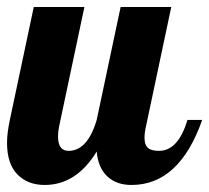

<svg xmlns="http://www.w3.org/2000/svg" viewBox="-28 -520 595 546"><path d="M315 -500H459L387 -160Q383 -143 383 -128Q383 -108 392.5 -99.5Q402 -91 424 -91Q479 -91 505 -179H547Q482 6 346 6Q303 6 277 -18.5Q251 -43 247 -89Q189 6 99 6Q51 6 21.5 -24Q-8 -54 -8 -114Q-8 -141 0 -179L68 -500H212L140 -160Q137 -145 137 -132Q137 -91 167 -91Q221 -91 247 -179Z"/></svg>

Font: Lobster 1.4
Style: Regular
Weight: 400
Designer: Pablo Impallari
Foundry: Pablo Impallari. www.impallari.com
Version: Version 1.4